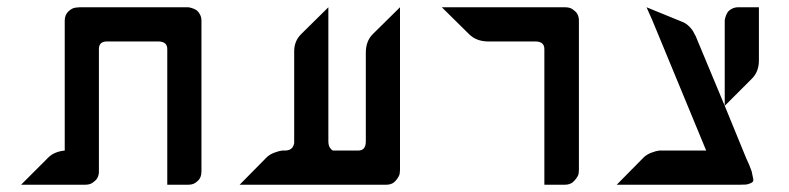

<svg xmlns="http://www.w3.org/2000/svg" viewBox="-20 -752 2171 528"><path d="M199 -732H274H389H493Q495 -732 497.5 -732Q500 -732 507 -730Q514 -728 519.5 -724.5Q525 -721 529.5 -713Q534 -705 534 -695V-286V-281Q534 -262 522 -253Q513 -244 498 -244H440V-354V-419V-552V-617Q440 -638 415 -638H389H274Q252 -638 252 -617V-552V-286V-281Q252 -262 239 -253Q230 -244 215 -244H209H158H38L113 -319Q129 -335 158 -338V-354V-419V-421V-695Q158 -711 168 -720.5Q178 -730 188 -731Z M1080 -732V-286Q1080 -281 1079 -274Q1078 -267 1068.5 -255.5Q1059 -244 1043 -244H842H761H639L713 -319Q721 -327 734 -332Q747 -337 756 -338H764Q777 -338 784 -346Q788 -352 789 -358V-359V-447V-611Q789 -639 808 -658L883 -732V-447V-364Q883 -352 887.5 -345.5Q892 -339 896 -338H900H965Q986 -338 986 -363V-607Q986 -639 1005 -658Z M1195 -732H1477H1530H1535Q1550 -732 1559 -723Q1572 -714 1572 -695V-691V-446V-286Q1572 -281 1571 -274Q1570 -267 1560 -255.5Q1550 -244 1534 -244H1477V-617Q1477 -638 1452 -638H1320Q1289 -639 1270 -658Z M2067 -732V-586Q2067 -555 2048 -536L1973 -461V-691Q1973 -693 1973 -695.5Q1973 -698 1975 -705Q1977 -712 1980.5 -717.5Q1984 -723 1992 -727.5Q2000 -732 2010 -732ZM1973 -461 2032 -317Q2042 -296 2047 -281Q2050 -267 2051.5 -259.5Q2053 -252 2045 -248.5Q2037 -245 2031.5 -244.5Q2026 -244 2014 -244H1868H1676L1750 -319Q1758 -327 1771 -332Q1784 -337 1793 -338H1801H1826H1922L1774 -696L1758 -732L1856 -692Q1867 -688 1876.5 -678Q1886 -668 1889 -660L1893 -653Z"/></svg>

Font: ECO
Style: Regular
Weight: 400
Version: Version 1.1